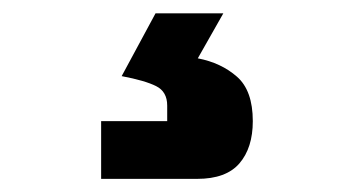

<svg xmlns="http://www.w3.org/2000/svg" viewBox="-20 -45 540 288"><path d="M131.7 223.3V136.7H230.8V113.3Q230.8 92.5 214.2 84.2Q197.5 75.8 162.5 69.2L213.3 -25H315L276.7 42.5Q311.7 49.2 335.4 70Q359.2 90.8 359.2 136.7Q359.2 176.7 339.2 200Q319.2 223.3 275.8 223.3Z"/></svg>

Font: Funnel Display
Style: Bold
Weight: 700
Designer: NORD ID, Kristian Moeller
Foundry: Dicotype
Version: Version 1.000